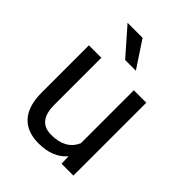

<svg xmlns="http://www.w3.org/2000/svg" viewBox="-216 -862 984 984"><g transform="rotate(45 275.5 -370.0)"><path d="M394.5 -52.2 396.5 0H482.4V-528.3H392.1V-144C369.3 -92.6 323.4 -66.9 254.4 -66.9C189.3 -66.9 156.7 -106.9 156.7 -187V-528.3H66.4V-184.6C66.7 -120.4 81.6 -72 111.1 -39.3C140.5 -6.6 183.4 9.8 239.7 9.8C307.8 9.8 359.4 -10.9 394.5 -52.2ZM328.6 -606.4 233.9 -750H125L251 -606.4Z"/></g></svg>

Font: Roboto1
Style: rg
Weight: 400
Designer: Google
Version: Version 2.137; 2017